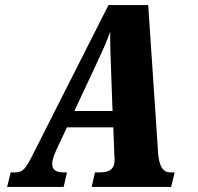

<svg xmlns="http://www.w3.org/2000/svg" viewBox="-20 -734 779 754"><path d="M8 0H230L243 -57H230C200 -57 185 -67 185 -91C185 -105 191 -123 203 -149L243 -234H425L429 -127C429 -120 430 -112 430 -105C430 -69 408 -57 372 -57H353L340 0H652L666 -57H647C612 -57 602 -99 600 -147L562 -714H406L113 -135C82 -72 70 -57 41 -57H22ZM354 -473C383 -536 396 -562 413 -610C412 -562 414 -523 416 -464L422 -298H272Z"/></svg>

Font: Noto Serif ExtraCondensed Black
Style: Italic
Weight: 900
Width: 2
Italic angle: -12°
Designer: Monotype Design Team
Foundry: Monotype Imaging Inc.
Version: Version 2.014